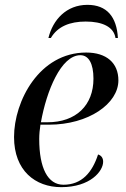

<svg xmlns="http://www.w3.org/2000/svg" viewBox="-20 -763 519 793"><path d="M180 -606H190C218 -654 269 -674 334 -674C403 -674 450 -652 457 -606H467C462 -694 421 -743 341 -743C254 -743 198 -681 180 -606ZM233 10C353 10 406 -56 406 -95C406 -111 398 -121 385 -125C361 -51 318 0 242 0C177 0 142 -69 142 -189C142 -207 144 -230 147 -248H182C346 -248 469 -335 469 -431C469 -503 420 -546 336 -546C142 -546 38 -345 38 -197C38 -58 126 10 233 10ZM176 -258H149C172 -387 232 -535 312 -535C346 -535 366 -501 366 -438C366 -328 294 -258 176 -258Z"/></svg>

Font: Noto Serif Display
Style: Italic
Weight: 400
Italic angle: -12°
Designer: Monotype Design Team
Foundry: Monotype Imaging Inc.
Version: Version 2.009